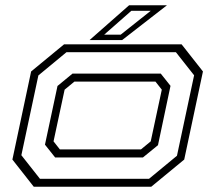

<svg xmlns="http://www.w3.org/2000/svg" viewBox="-20 -708 816 728"><path d="M108 0 27 -103 98 -437 223 -540H668.5L749.5 -437L678.5 -103L553.5 0ZM131.5 -30H545L651 -117.5L716 -422.5L647 -510H232L125.5 -422L61 -119.5ZM189 -111 150.5 -159.5 198 -382 255 -429H589.5L626.5 -382.5L579 -157.5L522 -111ZM207 -141.5H514.5L551.5 -172L593.5 -368L569.5 -398.5H262L225 -368L183 -172ZM319.5 -556 469.5 -688H613L443 -556ZM375 -576.5H437.5L551.5 -667H478Z"/></svg>

Font: Tourney Expanded Light
Style: Italic
Weight: 300
Width: 7
Italic angle: -12°
Designer: Tyler Finck
Foundry: Etcetera Type Co
Version: Version 1.010; ttfautohint (v1.8.3)